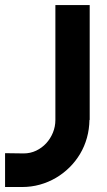

<svg xmlns="http://www.w3.org/2000/svg" viewBox="-168 -543 426 762"><path d="M-147.9 199.2V64.9L-74.2 65.9Q-47.4 65.9 -24.4 54.9Q-1.5 43.9 15.4 25.6Q32.2 7.3 42 -16.6Q51.8 -40.5 51.8 -66.9V-522.9H188V-66.9H187Q186.5 -30.3 177 3.9Q167.5 38.1 149.9 67.6Q132.3 97.2 107.9 121.3Q83.5 145.5 54 162.8Q24.4 180.2 -9.5 189.7Q-43.5 199.2 -80.1 199.2Z"/></svg>

Font: Righteous
Style: Regular
Weight: 400
Version: Version 1.000